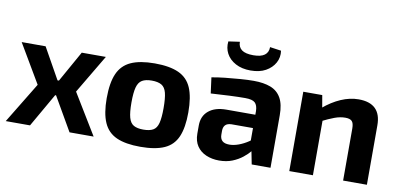

<svg xmlns="http://www.w3.org/2000/svg" viewBox="-70 -947 2455 1177"><g transform="rotate(10 1157.5 -358.0)"><path d="M546 -494 403 -253 557 0H407L261 -253L396 -494ZM171 -494 306 -253 161 0H10L164 -253L22 -494ZM362 -301V-209H207V-301Z M849 -507Q942 -507 998 -481.5Q1054 -456 1078.5 -399Q1103 -342 1103 -246Q1103 -152 1078.5 -95Q1054 -38 998 -13Q942 12 849 12Q757 12 701 -13Q645 -38 620 -95Q595 -152 595 -246Q595 -342 620 -399Q645 -456 701 -481.5Q757 -507 849 -507ZM849 -400Q811 -400 789 -387Q767 -374 758 -341Q749 -308 749 -246Q749 -186 758 -153Q767 -120 789 -107.5Q811 -95 849 -95Q888 -95 910 -107.5Q932 -120 940.5 -153Q949 -186 949 -246Q949 -308 940.5 -341Q932 -374 910 -387Q888 -400 849 -400Z M1465 -507Q1527 -507 1570 -490.5Q1613 -474 1635.5 -434.5Q1658 -395 1658 -327V0H1541L1520 -107L1510 -122V-327Q1509 -363 1492.5 -378.5Q1476 -394 1431 -394Q1392 -394 1335 -391.5Q1278 -389 1218 -385L1205 -483Q1241 -490 1287.5 -495Q1334 -500 1381 -503.5Q1428 -507 1465 -507ZM1597 -304 1596 -221H1376Q1349 -220 1337.5 -207Q1326 -194 1326 -172V-148Q1326 -123 1340 -109.5Q1354 -96 1385 -96Q1411 -96 1441.5 -107Q1472 -118 1502 -138Q1532 -158 1556 -185V-121Q1547 -106 1529 -83.5Q1511 -61 1484 -39.5Q1457 -18 1421 -3.5Q1385 11 1339 11Q1295 11 1258.5 -4.5Q1222 -20 1201 -51Q1180 -82 1180 -128V-179Q1180 -238 1220 -271Q1260 -304 1330 -304ZM1527 -728 1597 -718Q1603 -677 1584 -642.5Q1565 -608 1527 -587Q1489 -566 1433 -566Q1379 -566 1340 -587Q1301 -608 1282.5 -642.5Q1264 -677 1269 -718L1339 -728Q1339 -695 1362 -678Q1385 -661 1434 -661Q1481 -661 1504 -678Q1527 -695 1527 -728Z M2118 -507Q2258 -507 2258 -370V0H2110V-324Q2110 -357 2098 -369.5Q2086 -382 2057 -382Q2025 -382 1991 -369.5Q1957 -357 1907 -332L1900 -414Q1953 -459 2008.5 -483Q2064 -507 2118 -507ZM1893 -494 1910 -396 1922 -383V0H1775V-494Z"/></g></svg>

Font: Exo 2
Style: Bold
Weight: 700
Designer: Natanael Gama
Foundry: Natanael Gama
Version: Version 2.010